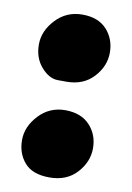

<svg xmlns="http://www.w3.org/2000/svg" viewBox="-75 -679 500 728"><g transform="rotate(10 175.0 -315.0)"><path d="M183.6 -629.9Q245.1 -629.9 277.8 -593.8Q310.5 -557.6 310.5 -505.4Q310.5 -453.1 271.5 -410.9Q232.4 -368.7 167.5 -368.7Q167 -368.7 133.8 -368.9Q100.6 -369.1 70.3 -403.6Q40 -438 40 -490Q40 -542 81.1 -585.9Q122.1 -629.9 183.6 -629.9ZM183.1 -261.7Q244.1 -261.2 277.3 -225.3Q310.5 -189.5 310.5 -137.2Q310.5 -85 271.7 -42.5Q232.9 0 167 0Q101.1 0 70.6 -35.2Q40 -70.3 40 -122.1Q40 -173.8 81.1 -217.8Q122.1 -261.7 183.1 -261.7Z"/></g></svg>

Font: Fz Rammetto One
Style: Regular
Weight: 400
Designer: Vernon Adams
Foundry: Vernon Adams
Version: Vit hóa bi c Thuy @ FontZin.Com